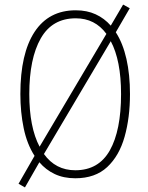

<svg xmlns="http://www.w3.org/2000/svg" viewBox="-20 -769 646 839"><path d="M548 -358Q548 -255 524.5 -171.5Q501 -88 448.5 -39Q396 10 309 10Q258 10 219 -8.5Q180 -27 152 -60L89 50L61 34L131 -88Q98 -139 83.5 -209Q69 -279 69 -358Q69 -535 131 -629.5Q193 -724 311 -724Q360 -724 398 -706.5Q436 -689 464 -657L518 -749L547 -733L486 -628Q517 -580 532.5 -511.5Q548 -443 548 -358ZM108 -358Q108 -213 153 -128L445 -621Q395 -689 311 -689Q208 -689 158 -601Q108 -513 108 -358ZM509 -358Q509 -505 464 -589L172 -96Q223 -25 309 -25Q411 -25 460 -112Q509 -199 509 -358Z"/></svg>

Font: Noto Sans Lao Condensed ExtraLight
Style: Regular
Weight: 200
Width: 3
Designer: Monotype Design Team
Foundry: Monotype Imaging Inc.
Version: Version 2.003; ttfautohint (v1.8.4.7-5d5b)